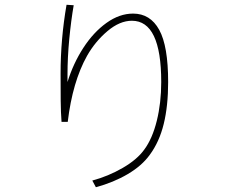

<svg xmlns="http://www.w3.org/2000/svg" viewBox="-20 -709 960 805"><path d="M367 48Q434 30 494.5 -5Q555 -40 585 -82Q619 -128 637.5 -203Q656 -278 656 -365Q656 -622 533 -622Q482 -622 430.5 -578.5Q379 -535 345 -475Q284 -366 264 -198H238Q235 -237 234.5 -286.5Q234 -336 234 -400Q234 -545 259 -689L289 -687Q278 -624 270.5 -546Q263 -468 263 -396V-365Q287 -443 329.5 -508.5Q372 -574 426.5 -613Q481 -652 538 -652Q610 -652 647.5 -584Q685 -516 685 -365Q685 -265 666.5 -189.5Q648 -114 608 -60Q575 -14 515.5 21Q456 56 382 76Z"/></svg>

Font: LINE Seed Sans KR Thin
Style: Regular
Weight: 250
Designer: LINE BX Design & Sandoll Inc & Dalton Maag Ltd
Foundry: Sandoll Inc.
Version: Version 1.000